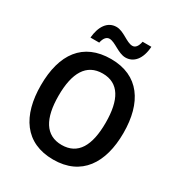

<svg xmlns="http://www.w3.org/2000/svg" viewBox="-212 -1062 1136 1215"><g transform="rotate(30 356.0 -454.5)"><path d="M175 -777H239C246 -813 263 -831 284 -831C325 -831 376 -778 429 -778C488 -778 532 -826 538 -919H474C467 -883 452 -864 430 -864C387 -864 339 -918 285 -918C219 -918 182 -859 175 -777ZM658 -358C658 -579 561 -725 357 -725C153 -725 54 -587 54 -359C54 -139 149 10 356 10C561 10 658 -138 658 -358ZM184 -358C184 -524 238 -619 357 -619C475 -619 528 -525 528 -358C528 -191 475 -97 356 -97C238 -97 184 -192 184 -358Z"/></g></svg>

Font: Noto Sans Arabic SemCond SemBd
Style: Regular
Weight: 600
Width: 4
Designer: Monotype Design Team, Nadine Chahine, Nizar Qandah and Khaled Hosny
Foundry: Monotype Imaging Inc.
Version: Version 2.012